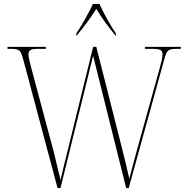

<svg xmlns="http://www.w3.org/2000/svg" viewBox="-20 -951 972 971"><path d="M96 -656Q87 -689 76 -696.5Q65 -704 32 -704H18V-714H212V-704H178Q141 -704 132.5 -697Q124 -690 124 -676Q124 -666 128 -649Q132 -632 139 -604L250 -190Q258 -157 263.5 -134.5Q269 -112 274 -91Q279 -70 286 -41Q296 -83 304 -116.5Q312 -150 322 -189L451 -714H467L594 -213Q607 -162 616.5 -123Q626 -84 634 -47Q643 -83 654 -123Q665 -163 678 -212L787 -604Q795 -633 798.5 -649.5Q802 -666 802 -676Q802 -690 793 -697Q784 -704 747 -704H713V-714H894V-704H877Q854 -704 842.5 -701Q831 -698 824.5 -688Q818 -678 812 -655L631 0H618L451 -669L286 0H271ZM366 -782Q386 -811 410 -854Q434 -897 450 -931H483Q498 -897 522 -854Q546 -811 566 -782V-771H564Q533 -809 511 -839.5Q489 -870 467 -906Q444 -870 421.5 -839.5Q399 -809 368 -771H366Z"/></svg>

Font: Noto Serif Display SemiCondensed Thin
Style: Regular
Weight: 100
Width: 4
Designer: Monotype Design Team
Foundry: Monotype Imaging Inc.
Version: Version 2.009